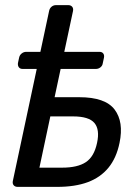

<svg xmlns="http://www.w3.org/2000/svg" viewBox="-20 -730 530 750"><path d="M48.9 0Q38.7 0 33.4 -6.4Q28.1 -12.7 30.1 -22.9L171.8 -687.1Q173.8 -697.3 181.2 -703.6Q188.7 -710 198.9 -710H246.4Q256.6 -710 261.9 -703.6Q267.2 -697.3 265.2 -687.1L193.3 -350.3H289.6Q391.2 -350.3 427.7 -302.1Q464.1 -253.9 446.9 -171.8Q434.9 -113 403.6 -74.8Q372.3 -36.7 322.6 -18.3Q272.9 0 203.4 0ZM134 -75.1H222.6Q283.2 -75.1 315.5 -96.7Q347.8 -118.2 359.1 -171.8Q370.4 -223.8 348.9 -249.5Q327.4 -275.3 265.2 -275.3H176.6ZM68.7 -460.7Q58.5 -460.7 53.7 -467.1Q48.9 -473.4 50.1 -483.6L54.6 -504.6Q56.6 -514.7 64.6 -521.1Q72.6 -527.5 82.7 -527.5H368.4Q378.6 -527.5 383.3 -521.1Q388.1 -514.7 386.1 -504.6L381.6 -483.6Q380.4 -473.4 372.5 -467.1Q364.5 -460.7 354.3 -460.7Z"/></svg>

Font: Rubik Light
Style: Italic
Weight: 300
Italic angle: -12°
Designer: Hubert and Fischer
Foundry: Hubert and Fischer
Version: Version 2.300;gftools[0.9.30]